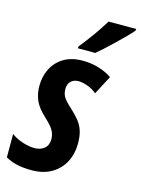

<svg xmlns="http://www.w3.org/2000/svg" viewBox="-124 -834 670 911"><g transform="rotate(15 211.5 -378.0)"><path d="M123 9.8Q78.1 9.8 47.6 2.2Q17.1 -5.4 -5.9 -19V-133.8Q18.1 -115.7 50 -105.5Q82 -95.2 107.9 -95.2Q138.2 -95.2 157 -110.8Q175.8 -126.5 175.8 -157.2Q175.8 -177.2 166 -196.8Q156.2 -216.3 123 -247.1Q84 -282.2 69.6 -314.9Q55.2 -347.7 55.2 -386.2Q55.2 -433.1 74.5 -471.4Q93.8 -509.8 131.3 -532.5Q168.9 -555.2 224.1 -555.2Q266.6 -555.2 304.2 -543.5Q341.8 -531.7 368.2 -513.2L319.8 -420.9Q298.3 -439 273.2 -447.5Q248 -456.1 230 -456.1Q206.1 -456.1 192.1 -442.1Q178.2 -428.2 178.2 -403.8Q178.2 -383.8 187 -367.2Q195.8 -350.6 228 -321.8Q252.9 -298.8 269.8 -278.1Q286.6 -257.3 294.9 -231.7Q303.2 -206.1 303.2 -168.9Q303.2 -118.7 282 -78.1Q260.7 -37.6 220.5 -13.9Q180.2 9.8 123 9.8ZM185.1 -606 187 -616.2Q249.5 -693.4 293.5 -766.1H429.2L428.2 -757.8Q417.5 -744.6 396.5 -723.4Q375.5 -702.1 351.3 -679Q327.1 -655.8 305.4 -636Q283.7 -616.2 271 -606Z"/></g></svg>

Font: Open Sans Condensed
Style: Bold Italic
Weight: 700
Width: 3
Italic angle: -12°
Designer: Monotype Design Team
Foundry: Monotype Imaging Inc.
Version: Version 3.003; ttfautohint (v1.8.4)